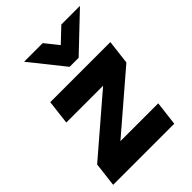

<svg xmlns="http://www.w3.org/2000/svg" viewBox="-211 -831 933 933"><g transform="rotate(-45 255.0 -364.5)"><path d="M265 -555 126 -729H254L309 -660L382 -729H510L327 -555ZM184 -125H444L429 0H9L24 -125L315 -375H62L77 -500H490L475 -375Z"/></g></svg>

Font: Haskoy ExtraBold
Style: Italic
Weight: 800
Designer: Ertekin Erdin
Foundry: Ertekin Erdin
Version: Version 2.000; ttfautohint (v1.8.4.7-5d5b)